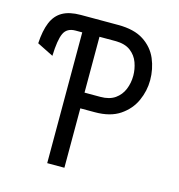

<svg xmlns="http://www.w3.org/2000/svg" viewBox="-105 -792 825 885"><g transform="rotate(15 308.0 -350.0)"><path d="M199.5 0V-624H167.5Q126.5 -624 111.8 -592.2Q97 -560.5 94.5 -484L16.5 -523Q20 -584 36.2 -623.2Q52.5 -662.5 85.5 -681.2Q118.5 -700 172.5 -700H351Q427.5 -700 473 -670.2Q518.5 -640.5 538.8 -593Q559 -545.5 559 -491.5Q559 -441 537.5 -393.2Q516 -345.5 470.2 -314.5Q424.5 -283.5 351 -283.5H281.5V0ZM281.5 -358.5H357Q400 -358.5 426.8 -377.2Q453.5 -396 466 -426.5Q478.5 -457 478.5 -491.5Q478.5 -523 467.5 -553.8Q456.5 -584.5 429.8 -604.8Q403 -625 357 -625H281.5Z"/></g></svg>

Font: Overpass Mono
Style: Regular
Weight: 400
Designer: Delve Withrington, Dave Bailey
Foundry: Delve Fonts LLC
Version: Version 4.000